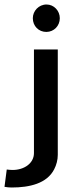

<svg xmlns="http://www.w3.org/2000/svg" viewBox="-51 -663 346 854"><path d="M-31 168C-22 170 -8 171 1 171C81 171 158 153 190 90C200 71 206 48 206 26V-443H100V18C100 63 57 93 5 93C-4 93 -12 92 -21 91ZM95 -582C95 -547 121 -521 155 -521C189 -521 215 -548 215 -582C215 -615 189 -643 156 -643C121 -643 95 -614 95 -582Z"/></svg>

Font: KpMath
Style: SansBold
Weight: 700
Version: Version 0.66